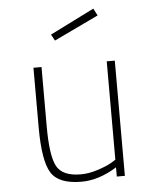

<svg xmlns="http://www.w3.org/2000/svg" viewBox="-53 -777 663 830"><g transform="rotate(-5 278.5 -361.5)"><path d="M421 -500H456V0H421V-40Q343 9 267 9Q168 9 135.5 -44Q103 -97 103 -240V-500H138V-242Q138 -116 162.5 -69.5Q187 -23 267 -23Q302 -23 340.5 -35.5Q379 -48 400 -60L421 -73ZM191 -636 383 -732 399 -701 206 -609Z"/></g></svg>

Font: TypoPRO Titillium Maps
Style: 1 wt
Weight: 100
Designer: Campivisivi
Foundry: Accademia di Belle Arti di Urbino and students of MA course of Visual design
Version: Version 001.001